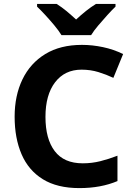

<svg xmlns="http://www.w3.org/2000/svg" viewBox="-20 -954 682 984"><path d="M398 -597Q312 -597 262.5 -532.5Q213 -468 213 -355Q213 -242 260.5 -179.5Q308 -117 404 -117Q451 -117 494.5 -128Q538 -139 582 -156V-26Q497 10 387 10Q273 10 199.5 -35.5Q126 -81 90.5 -163.5Q55 -246 55 -356Q55 -464 95 -547Q135 -630 212 -677Q289 -724 400 -724Q453 -724 507.5 -712.5Q562 -701 611 -677L561 -555Q525 -572 484.5 -584.5Q444 -597 398 -597ZM295 -774Q281 -797 258.5 -824Q236 -851 212.5 -876.5Q189 -902 170 -920V-934H270Q297 -917 320.5 -897.5Q344 -878 370 -854Q396 -878 421 -898Q446 -918 472 -934H572V-920Q554 -903 530.5 -877Q507 -851 484 -824Q461 -797 447 -774Z"/></svg>

Font: Noto Sans Khmer UI
Style: Bold
Weight: 700
Designer: Danh Hong and the Monotype Design Team
Foundry: Monotype Imaging Inc.
Version: Version 2.002; ttfautohint (v1.8.4.7-5d5b)